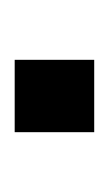

<svg xmlns="http://www.w3.org/2000/svg" viewBox="38 -478 151 268"><g transform="rotate(90 114.0 -343.5)"><path d="M63 -288V-399H164V-288Z"/></g></svg>

Font: Archivo Narrow
Style: Regular
Weight: 400
Designer: Hector Gatti
Foundry: Omnibus-Type
Version: Version 1.003